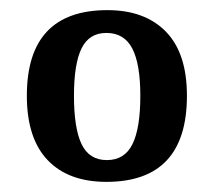

<svg xmlns="http://www.w3.org/2000/svg" viewBox="-20 -739 422 379"><path d="M33 -550Q33 -719 192 -719Q266 -719 307.5 -676.5Q349 -634 349 -550Q349 -380 190 -380Q115 -380 74 -423Q33 -466 33 -550ZM257 -550Q257 -613 241 -643.5Q225 -674 190 -674Q156 -674 141 -643.5Q126 -613 126 -550Q126 -486 141 -454.5Q156 -423 191 -423Q226 -423 241.5 -454.5Q257 -486 257 -550Z"/></svg>

Font: Noto Serif NarrowSemiBold
Style: Regular
Weight: 600
Width: 4
Designer: Monotype Design Team
Foundry: Monotype Imaging Inc.
Version: Version 1.001